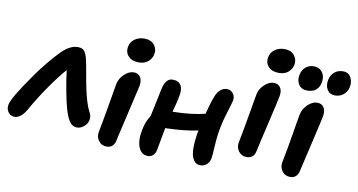

<svg xmlns="http://www.w3.org/2000/svg" viewBox="-81 -1017 2388 1280"><g transform="rotate(10 1113.0 -377.0)"><path d="M56.2 -49.8Q28.3 -49.8 12.7 -72.3Q-2.9 -94.7 2.9 -124Q12.7 -171.4 127 -334Q162.1 -385.3 205.6 -438Q249 -490.7 284.2 -525.9Q339.4 -581.1 393.1 -581.1Q421.9 -581.1 435.3 -565.7Q448.7 -550.3 458 -514.2Q464.8 -486.8 476.8 -417.7Q488.8 -348.6 496.1 -315.9Q516.6 -220.2 541 -171.9Q549.8 -156.2 552.5 -145.3Q555.2 -134.3 553.2 -119.1Q549.8 -92.3 526.9 -72Q503.9 -51.8 478 -51.8Q446.8 -51.8 427.2 -80.8Q407.7 -109.9 393.1 -162.1Q381.3 -200.7 366.5 -279.8Q351.6 -358.9 345.2 -417Q298.3 -364.3 239.5 -279.3Q180.7 -194.3 140.1 -121.1Q101.6 -49.8 56.2 -49.8Z M808.1 -550.8Q762.7 -550.8 738 -577.1Q713.4 -603.5 720.7 -642.1Q727.1 -675.3 754.6 -694.6Q782.2 -713.9 818.8 -713.9Q864.7 -713.9 887 -685.5Q909.2 -657.2 901.9 -623Q897 -594.2 872.8 -572.5Q848.6 -550.8 808.1 -550.8ZM695.8 39.1Q660.2 39.1 640.4 12Q620.6 -15.1 627.9 -50.8Q648.4 -156.2 664.6 -254.2Q680.7 -352.1 687 -384.8Q695.3 -422.9 726.3 -451.4Q757.3 -480 789.1 -480Q817.9 -480 833 -458.3Q848.1 -436.5 841.8 -397.9Q835 -364.3 798.3 -209Q761.7 -53.7 753.9 -15.1Q749.5 10.3 734.1 24.7Q718.8 39.1 695.8 39.1Z M978 53.2Q932.6 53.2 913.8 7.1Q895 -39.1 910.2 -115.2Q922.4 -173.8 949.2 -211.9Q985.8 -384.8 989.7 -404.8Q996.1 -437 1011.7 -457Q1027.3 -477.1 1051.8 -477.1Q1092.3 -477.1 1108.4 -450.7Q1124.5 -424.3 1114.7 -376Q1104.5 -324.7 1087.9 -266.1Q1216.3 -268.1 1307.1 -291Q1326.2 -367.7 1345.2 -415Q1355.5 -442.9 1375 -460.4Q1394.5 -478 1419.9 -478Q1445.8 -478 1461.9 -457.3Q1478 -436.5 1472.2 -409.2Q1468.3 -388.7 1449.2 -328.9Q1430.2 -269 1421.9 -226.1Q1409.2 -164.6 1405 -92Q1400.9 -19.5 1397.9 -5.9Q1393.6 20 1375.7 36.6Q1357.9 53.2 1331.1 53.2Q1299.3 53.2 1283 23.2Q1266.6 -6.8 1267.1 -55.9Q1267.6 -105 1278.8 -168Q1278.8 -168.5 1279.3 -170.2Q1279.8 -171.9 1279.8 -172.9Q1193.8 -153.8 1059.1 -149.9Q1056.2 -134.8 1030.8 2.9Q1026.9 24.4 1012.2 38.8Q997.6 53.2 978 53.2Z M1740.2 -644Q1694.3 -644 1669.9 -670.2Q1645.5 -696.3 1652.8 -734.9Q1659.2 -768.1 1686.3 -787.6Q1713.4 -807.1 1750 -807.1Q1796.4 -807.1 1818.4 -778.8Q1840.3 -750.5 1834 -715.8Q1828.1 -686 1804.4 -665Q1780.8 -644 1740.2 -644ZM1627 -54.2Q1591.3 -54.2 1571.5 -81.3Q1551.8 -108.4 1559.1 -144Q1579.6 -247.6 1595.7 -344.5Q1611.8 -441.4 1619.1 -478Q1626.5 -515.6 1657.7 -544.4Q1689 -573.2 1720.2 -573.2Q1749.5 -573.2 1764.6 -551.5Q1779.8 -529.8 1772.9 -491.2Q1766.1 -454.6 1729.5 -298.8Q1692.9 -143.1 1686 -107.9Q1675.3 -54.2 1627 -54.2Z M2134.8 -561Q2100.1 -561 2082.8 -588.1Q2065.4 -615.2 2072.8 -654.8Q2079.6 -688 2102.8 -708.5Q2126 -729 2161.6 -729Q2198.7 -729 2214.8 -699Q2231 -668.9 2223.6 -633.8Q2218.3 -603.5 2194.1 -582.3Q2169.9 -561 2134.8 -561ZM1878.9 -654.8Q1884.8 -688 1908 -708Q1931.2 -728 1963.9 -728Q1992.7 -728 2010.7 -712.2Q2028.8 -696.3 2033.9 -674.1Q2039.1 -651.9 2033.7 -628.9Q2028.3 -598.1 2006.8 -579.6Q1985.4 -561 1946.8 -561Q1908.2 -561 1889.6 -589.1Q1871.1 -617.2 1878.9 -654.8ZM1935.5 25.9Q1899.9 25.9 1880.1 -1.2Q1860.4 -28.3 1867.7 -64Q1888.7 -169.9 1904.5 -268.3Q1920.4 -366.7 1926.8 -397.9Q1935.1 -436 1966.1 -464.6Q1997.1 -493.2 2028.8 -493.2Q2057.6 -493.2 2072.8 -471.7Q2087.9 -450.2 2081.5 -411.1Q2074.2 -372.6 2037.1 -214.6Q2000 -56.6 1993.7 -27.8Q1989.3 -2.4 1974.4 11.7Q1959.5 25.9 1935.5 25.9Z"/></g></svg>

Font: Shantell Sans Bouncy
Style: Italic
Weight: 600
Italic angle: -11.31°
Designer: Stephen Nixon, Anya Danilova, Shantell Martin
Foundry: Arrow Type
Version: Version 1.006;[9816181b4]